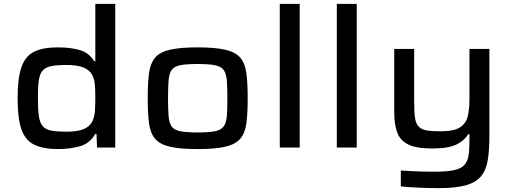

<svg xmlns="http://www.w3.org/2000/svg" viewBox="-20 -763 2646 993"><path d="M282 8Q203 8 156.5 -15Q110 -38 90.5 -95Q71 -152 71 -254Q71 -357 90.5 -414.5Q110 -472 155.5 -495Q201 -518 279 -518Q345 -518 393 -504Q441 -490 467 -446H473V-743H576V0H482L479 -71H473Q445 -21 393 -6.5Q341 8 282 8ZM325 -82Q380 -82 412 -95Q444 -108 457 -134Q469 -159 471 -189Q473 -219 473 -258Q473 -297 470.5 -326.5Q468 -356 456 -377Q442 -402 410 -414.5Q378 -427 324 -427Q274 -427 244.5 -421Q215 -415 200 -397.5Q185 -380 180.5 -346Q176 -312 176 -255Q176 -197 181 -162.5Q186 -128 201 -110.5Q216 -93 245.5 -87.5Q275 -82 325 -82Z M1002 8Q910 8 857.5 -4.5Q805 -17 781 -46.5Q757 -76 750.5 -127Q744 -178 744 -255Q744 -332 750.5 -383Q757 -434 781 -463.5Q805 -493 857.5 -505.5Q910 -518 1002 -518Q1094 -518 1146.5 -505.5Q1199 -493 1223.5 -463.5Q1248 -434 1254.5 -383Q1261 -332 1261 -255Q1261 -178 1254.5 -127Q1248 -76 1223.5 -46.5Q1199 -17 1146.5 -4.5Q1094 8 1002 8ZM1002 -78Q1059 -78 1090.5 -84Q1122 -90 1136 -108Q1150 -126 1153 -161Q1156 -196 1156 -255Q1156 -313 1153 -348.5Q1150 -384 1136 -402Q1122 -420 1090.5 -426Q1059 -432 1002 -432Q945 -432 913.5 -426Q882 -420 868.5 -402Q855 -384 852 -348.5Q849 -313 849 -255Q849 -196 852 -161Q855 -126 868.5 -108Q882 -90 913.5 -84Q945 -78 1002 -78Z M1427 0V-743H1530V0Z M1722 0V-743H1825V0Z M2248 210Q2198 210 2143.5 207.5Q2089 205 2053 201V119Q2121 123 2159 124Q2197 125 2224 125Q2289 125 2326 117.5Q2363 110 2380.5 91.5Q2398 73 2403 42Q2408 11 2408 -35V-69H2401Q2383 -37 2341.5 -16Q2300 5 2215 5Q2132 5 2090 -16.5Q2048 -38 2033.5 -80Q2019 -122 2019 -184V-510H2122V-234Q2122 -183 2126.5 -153Q2131 -123 2145.5 -108Q2160 -93 2187 -88.5Q2214 -84 2259 -84Q2327 -84 2358.5 -104Q2390 -124 2399 -161.5Q2408 -199 2408 -250V-510H2511V-57Q2511 15 2502.5 66Q2494 117 2467.5 149Q2441 181 2388.5 195.5Q2336 210 2248 210Z"/></svg>

Font: Saira Expanded Medium
Style: Regular
Weight: 500
Width: 7
Designer: Hector Gatti with collaboration of the Omnibus-Type team
Foundry: Omnibus-Type
Version: Version 1.100; ttfautohint (v1.8.3)